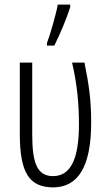

<svg xmlns="http://www.w3.org/2000/svg" viewBox="-20 -804 459 834"><path d="M184 -606H216C240 -654 269 -722 285 -773V-784H231C225 -748 197 -650 184 -617ZM210 10C319 10 376 -80 376 -271C376 -369 367 -432 347 -532H293C315 -439 323 -351 323 -266C323 -117 289 -39 210 -39C139 -39 120 -101 120 -220V-532H66V-218C67 -55 106 9 210 10Z"/></svg>

Font: Noto Sans UI Condensed Light
Style: Regular
Weight: 300
Width: 3
Designer: Monotype Design Team
Foundry: Monotype Imaging Inc.
Version: Version 1.901